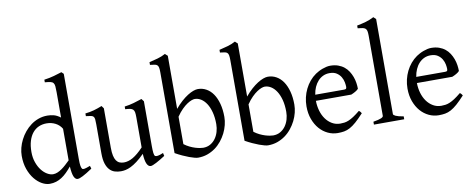

<svg xmlns="http://www.w3.org/2000/svg" viewBox="-65 -1057 3391 1372"><g transform="rotate(-10 1630.0 -371.5)"><path d="M513.2 -41Q490.7 -25.9 473.4 -15.4Q456.1 -4.9 443.1 1.7Q430.2 8.3 420.9 11.5Q411.6 14.6 404.8 14.6Q388.7 14.6 378.4 -7.3Q368.2 -29.3 364.7 -82.5Q346.2 -60.1 327.9 -42Q309.6 -23.9 290.3 -11.5Q271 1 249.5 7.8Q228 14.6 203.1 14.6Q175.8 14.6 147 -1.2Q118.2 -17.1 94 -46.9Q69.8 -76.7 54.4 -119.6Q39.1 -162.6 39.1 -216.8Q39.1 -244.6 46.6 -274.4Q54.2 -304.2 68.4 -332Q82.5 -359.9 103 -384.8Q123.5 -409.7 148.9 -428.5Q174.3 -447.3 204.6 -458Q234.9 -468.8 269 -468.8Q292 -468.8 314.7 -463.1Q337.4 -457.5 363.8 -438V-622.1Q363.8 -648.9 362.3 -664.8Q360.8 -680.7 354 -689.2Q347.2 -697.8 333 -700.9Q318.8 -704.1 293 -706.1V-725.1Q333 -730.5 364.7 -739.5Q396.5 -748.5 421.9 -756.8L437 -742.2V-124Q437 -106.9 437.7 -94.7Q438.5 -82.5 439.9 -74.2Q441.4 -65.9 443.4 -60.5Q445.3 -55.2 448.2 -51.8Q452.6 -46.4 465.1 -48.6Q477.5 -50.8 506.8 -62ZM363.8 -127.4V-356.4Q347.7 -384.3 318.4 -399.7Q289.1 -415 253.9 -415Q222.7 -415 196.8 -403.6Q170.9 -392.1 152.1 -369.1Q133.3 -346.2 122.8 -312Q112.3 -277.8 112.3 -231.9Q112.3 -190.4 124.3 -156.5Q136.2 -122.6 154.8 -98.6Q173.3 -74.7 195.6 -61.8Q217.8 -48.8 237.8 -48.8Q254.4 -48.8 270.5 -55.7Q286.6 -62.5 302.2 -73.5Q317.9 -84.5 333.3 -98.6Q348.6 -112.8 363.8 -127.4Z M1042 -40Q1023.9 -28.3 1007.3 -18.3Q990.7 -8.3 976.6 -1Q962.4 6.3 951.7 10.5Q940.9 14.6 935.1 14.6Q918 14.6 907.2 -8.1Q896.5 -30.8 893.6 -81.1Q863.3 -50.8 838.1 -32Q813 -13.2 791.7 -2.9Q770.5 7.3 752.7 11Q734.9 14.6 719.2 14.6Q696.3 14.6 675.3 8.3Q654.3 2 638.2 -14.9Q622.1 -31.7 612.5 -61Q603 -90.3 603 -136.2V-347.2Q603 -370.6 601.6 -383.5Q600.1 -396.5 594 -403.1Q587.9 -409.7 575.2 -412.1Q562.5 -414.6 540 -417V-436.5Q557.6 -438.5 573 -441.4Q588.4 -444.3 602.8 -448.2Q617.2 -452.1 631.8 -457.3Q646.5 -462.4 662.6 -468.8L676.3 -449.7V-163.1Q676.3 -128.9 681.4 -106Q686.5 -83 696 -69.3Q705.6 -55.7 719.5 -49.8Q733.4 -43.9 751 -43.9Q766.6 -43.9 783 -48.6Q799.3 -53.2 816.7 -63.2Q834 -73.2 853 -89.1Q872.1 -105 893.6 -127.9V-347.2Q893.6 -369.1 891.4 -382.3Q889.2 -395.5 881.8 -402.8Q874.5 -410.2 861.1 -413.1Q847.7 -416 825.2 -417V-436.5Q860.4 -440.9 892.6 -450.2Q924.8 -459.5 952.1 -468.8L966.8 -449.7V-124Q966.8 -93.8 969 -74.7Q971.2 -55.7 978 -50.8Q983.9 -46.9 998 -49.1Q1012.2 -51.3 1037.1 -62Z M1513.7 -240.2Q1513.7 -211.9 1506.3 -182.1Q1499 -152.3 1484.9 -124Q1470.7 -95.7 1450.2 -70.3Q1429.7 -44.9 1403.6 -26.1Q1377.4 -7.3 1346.2 3.7Q1314.9 14.6 1278.8 14.6Q1269.5 14.6 1253.2 10.5Q1236.8 6.3 1215.6 -1.5Q1194.3 -9.3 1169.4 -20.8Q1144.5 -32.2 1118.2 -46.9V-632.8Q1118.2 -655.3 1115.7 -667.5Q1113.3 -679.7 1106.4 -685.8Q1099.6 -691.9 1087.2 -693.8Q1074.7 -695.8 1054.7 -698.2V-717.8Q1086.9 -725.6 1116.2 -733.6Q1145.5 -741.7 1173.3 -756.8L1178.2 -752Q1181.2 -749 1184.1 -746.6Q1187.5 -743.7 1191.4 -740.2V-355Q1215.8 -384.3 1240 -405.8Q1264.2 -427.2 1286.4 -441.2Q1308.6 -455.1 1327.6 -461.9Q1346.7 -468.8 1360.8 -468.8Q1394 -468.8 1422.1 -453.1Q1450.2 -437.5 1470.5 -408Q1490.7 -378.4 1502.2 -335.9Q1513.7 -293.5 1513.7 -240.2ZM1447.8 -199.2Q1447.8 -248 1437.7 -285.9Q1427.7 -323.7 1410.9 -349.6Q1394 -375.5 1372.1 -389.2Q1350.1 -402.8 1326.7 -402.8Q1317.9 -402.8 1303.5 -397.7Q1289.1 -392.6 1271 -380.6Q1252.9 -368.7 1232.4 -348.4Q1211.9 -328.1 1191.4 -297.9V-99.1Q1210.9 -84.5 1231.2 -74.7Q1251.5 -64.9 1269.8 -59.3Q1288.1 -53.7 1303 -51.3Q1317.9 -48.8 1326.7 -48.8Q1356.4 -48.8 1378.9 -61.8Q1401.4 -74.7 1416.7 -95.9Q1432.1 -117.2 1439.9 -144Q1447.8 -170.9 1447.8 -199.2Z M2021.5 -240.2Q2021.5 -211.9 2014.2 -182.1Q2006.8 -152.3 1992.7 -124Q1978.5 -95.7 1958 -70.3Q1937.5 -44.9 1911.4 -26.1Q1885.3 -7.3 1854 3.7Q1822.8 14.6 1786.6 14.6Q1777.3 14.6 1761 10.5Q1744.6 6.3 1723.4 -1.5Q1702.1 -9.3 1677.2 -20.8Q1652.3 -32.2 1626 -46.9V-632.8Q1626 -655.3 1623.5 -667.5Q1621.1 -679.7 1614.3 -685.8Q1607.4 -691.9 1595 -693.8Q1582.5 -695.8 1562.5 -698.2V-717.8Q1594.7 -725.6 1624 -733.6Q1653.3 -741.7 1681.2 -756.8L1686 -752Q1689 -749 1691.9 -746.6Q1695.3 -743.7 1699.2 -740.2V-355Q1723.6 -384.3 1747.8 -405.8Q1772 -427.2 1794.2 -441.2Q1816.4 -455.1 1835.4 -461.9Q1854.5 -468.8 1868.7 -468.8Q1901.9 -468.8 1929.9 -453.1Q1958 -437.5 1978.3 -408Q1998.5 -378.4 2010 -335.9Q2021.5 -293.5 2021.5 -240.2ZM1955.6 -199.2Q1955.6 -248 1945.6 -285.9Q1935.5 -323.7 1918.7 -349.6Q1901.9 -375.5 1879.9 -389.2Q1857.9 -402.8 1834.5 -402.8Q1825.7 -402.8 1811.3 -397.7Q1796.9 -392.6 1778.8 -380.6Q1760.7 -368.7 1740.2 -348.4Q1719.7 -328.1 1699.2 -297.9V-99.1Q1718.8 -84.5 1739 -74.7Q1759.3 -64.9 1777.6 -59.3Q1795.9 -53.7 1810.8 -51.3Q1825.7 -48.8 1834.5 -48.8Q1864.3 -48.8 1886.7 -61.8Q1909.2 -74.7 1924.6 -95.9Q1939.9 -117.2 1947.8 -144Q1955.6 -170.9 1955.6 -199.2Z M2307.6 -417.5Q2282.2 -417.5 2261 -407.7Q2239.7 -397.9 2223.4 -380.1Q2207 -362.3 2196 -337.6Q2185.1 -313 2180.7 -283.2H2389.6Q2400.9 -283.2 2404.5 -286.9Q2408.2 -290.5 2408.2 -300.8Q2408.2 -314 2404.5 -333.7Q2400.9 -353.5 2389.9 -372.3Q2378.9 -391.1 2359.1 -404.3Q2339.4 -417.5 2307.6 -417.5ZM2488.3 -272Q2479.5 -262.2 2464.8 -253.9Q2450.2 -245.6 2434.6 -239.3H2177.7Q2178.2 -201.2 2188.2 -166.7Q2198.2 -132.3 2217 -106.2Q2235.8 -80.1 2262.5 -64.5Q2289.1 -48.8 2322.3 -48.8Q2337.4 -48.8 2351.8 -50.8Q2366.2 -52.7 2382.8 -59.6Q2399.4 -66.4 2419.7 -79.6Q2439.9 -92.8 2467.3 -115.2Q2473.6 -111.8 2478.3 -105.5Q2482.9 -99.1 2485.4 -95.2Q2452.6 -59.6 2428 -37.8Q2403.3 -16.1 2381.6 -4.4Q2359.9 7.3 2338.6 11Q2317.4 14.6 2292.5 14.6Q2254.9 14.6 2220.9 -1.5Q2187 -17.6 2161.1 -47.1Q2135.3 -76.7 2119.9 -118.4Q2104.5 -160.2 2104.5 -211.9Q2104.5 -244.6 2111.8 -276.4Q2119.1 -308.1 2133.1 -336.4Q2147 -364.7 2167 -388.7Q2187 -412.6 2212.4 -430.2Q2223.1 -437.5 2236.6 -444.6Q2250 -451.7 2264.6 -457Q2279.3 -462.4 2293.7 -465.6Q2308.1 -468.8 2321.3 -468.8Q2353 -468.8 2377.9 -460Q2402.8 -451.2 2421.4 -436.3Q2439.9 -421.4 2452.6 -401.6Q2465.3 -381.8 2473.4 -359.9Q2481.4 -337.9 2484.9 -315.2Q2488.3 -292.5 2488.3 -272Z M2556.6 0V-21Q2577.6 -24.4 2591.8 -28.1Q2606 -31.7 2614.3 -35.4Q2622.6 -39.1 2626.2 -43Q2629.9 -46.9 2629.9 -50.8V-632.8Q2629.9 -654.8 2627 -667Q2624 -679.2 2616.2 -685.3Q2608.4 -691.4 2595.2 -693.6Q2582 -695.8 2561.5 -698.2V-717.8Q2596.7 -724.6 2626 -732.9Q2655.3 -741.2 2685.5 -756.8L2703.1 -740.2V-50.8Q2703.1 -43.5 2719.7 -35.6Q2736.3 -27.8 2776.4 -21V0Z M3040.5 -417.5Q3015.1 -417.5 2993.9 -407.7Q2972.7 -397.9 2956.3 -380.1Q2939.9 -362.3 2929 -337.6Q2918 -313 2913.6 -283.2H3122.6Q3133.8 -283.2 3137.5 -286.9Q3141.1 -290.5 3141.1 -300.8Q3141.1 -314 3137.5 -333.7Q3133.8 -353.5 3122.8 -372.3Q3111.8 -391.1 3092 -404.3Q3072.3 -417.5 3040.5 -417.5ZM3221.2 -272Q3212.4 -262.2 3197.8 -253.9Q3183.1 -245.6 3167.5 -239.3H2910.6Q2911.1 -201.2 2921.1 -166.7Q2931.2 -132.3 2950 -106.2Q2968.8 -80.1 2995.4 -64.5Q3022 -48.8 3055.2 -48.8Q3070.3 -48.8 3084.7 -50.8Q3099.1 -52.7 3115.7 -59.6Q3132.3 -66.4 3152.6 -79.6Q3172.9 -92.8 3200.2 -115.2Q3206.5 -111.8 3211.2 -105.5Q3215.8 -99.1 3218.3 -95.2Q3185.5 -59.6 3160.9 -37.8Q3136.2 -16.1 3114.5 -4.4Q3092.8 7.3 3071.5 11Q3050.3 14.6 3025.4 14.6Q2987.8 14.6 2953.9 -1.5Q2919.9 -17.6 2894 -47.1Q2868.2 -76.7 2852.8 -118.4Q2837.4 -160.2 2837.4 -211.9Q2837.4 -244.6 2844.7 -276.4Q2852.1 -308.1 2866 -336.4Q2879.9 -364.7 2899.9 -388.7Q2919.9 -412.6 2945.3 -430.2Q2956.1 -437.5 2969.5 -444.6Q2982.9 -451.7 2997.6 -457Q3012.2 -462.4 3026.6 -465.6Q3041 -468.8 3054.2 -468.8Q3085.9 -468.8 3110.8 -460Q3135.7 -451.2 3154.3 -436.3Q3172.9 -421.4 3185.5 -401.6Q3198.2 -381.8 3206.3 -359.9Q3214.4 -337.9 3217.8 -315.2Q3221.2 -292.5 3221.2 -272Z"/></g></svg>

Font: Gentium Plus Afr
Style: Regular
Weight: 400
Designer: J. Victor Gaultney, Annie Olsen, Iska Routamaa, Becca Hirsbrunner
Foundry: SIL International
Version: Version 5.000